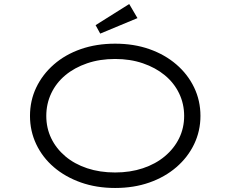

<svg xmlns="http://www.w3.org/2000/svg" viewBox="-20 -924 1145 954"><path d="M552 10Q459 10 381.5 -17.5Q304 -45 247.5 -93.5Q191 -142 160 -207.5Q129 -273 129 -348Q129 -424 160 -489Q191 -554 247.5 -603.5Q304 -653 381.5 -680Q459 -707 552 -707Q645 -707 722 -680Q799 -653 856 -604Q913 -555 944.5 -489.5Q976 -424 976 -348Q976 -273 944.5 -207.5Q913 -142 856 -93Q799 -44 722 -17Q645 10 552 10ZM552 -67Q627 -67 690 -88Q753 -109 799 -147.5Q845 -186 870 -237Q895 -288 895 -348Q895 -408 870 -460Q845 -512 799 -550Q753 -588 690 -609.5Q627 -631 552 -631Q476 -631 413 -609.5Q350 -588 304.5 -550Q259 -512 234.5 -460Q210 -408 210 -348Q210 -288 234.5 -237Q259 -186 304.5 -147.5Q350 -109 413 -88Q476 -67 552 -67ZM478 -757 455 -799 622 -904 663 -834Z"/></svg>

Font: Lexend Zetta Light
Style: Regular
Weight: 300
Designer: Bonnie Shaver-Troup, Thomas Jockin
Foundry: Lexend
Version: Version 1.007